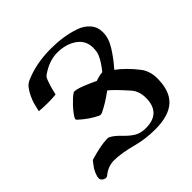

<svg xmlns="http://www.w3.org/2000/svg" viewBox="-177 -848 1020 1020"><g transform="rotate(-45 333.5 -338.0)"><path d="M172 -339Q187 -364 215 -393.5Q243 -423 262 -435Q268 -439 285 -435Q314 -429 393 -392Q423 -403 446 -404Q480 -445 496 -482Q504 -501 504 -531Q504 -585 459.5 -616Q415 -647 350 -647Q288 -647 225 -602Q218 -594 217 -593Q202 -562 187 -496Q164 -493 128 -493Q91 -493 61 -496Q69 -530 73 -544.5Q77 -559 88 -583Q99 -607 114 -626Q124 -638 137 -645Q226 -686 340 -686Q387 -686 428.5 -680Q470 -674 510.5 -660.5Q551 -647 575 -619Q599 -591 599 -552Q599 -507 570 -461Q538 -410 500 -368Q552 -330 601 -267Q630 -229 630 -174Q630 -79 581 -34.5Q532 10 431 10Q359 10 295 -7Q214 -29 158 -29Q114 -29 75 3Q71 7 64 7Q53 7 43.5 -1Q34 -9 34 -18Q34 -32 41.5 -49.5Q49 -67 55.5 -76.5Q62 -86 76 -104Q80 -110 84 -111Q169 -136 214 -136Q218 -136 222 -136Q223 -136 233 -131Q256 -118 282.5 -90Q309 -62 335 -46Q361 -30 399 -30Q514 -30 514 -144Q514 -194 486 -226Q420 -300 396 -317Q339 -275 292 -253Q281 -248 270 -253Q220 -277 172 -321Q165 -328 172 -339Z"/></g></svg>

Font: Triodion Unicode
Style: Normal
Weight: 400
Version: Version 1.1